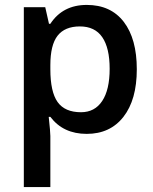

<svg xmlns="http://www.w3.org/2000/svg" viewBox="-20 -532 620 776"><path d="M183.5 -435.8Q233.6 -512.1 330.6 -512.1Q427.7 -512.1 480.3 -443.6Q532.9 -375.1 532.9 -252Q532.9 -128.9 479 -59.9Q425.2 9.1 330.4 9.1Q235.6 9.1 183.5 -59.7H176.9Q183.5 1.5 183.5 17.7V224H76.3V-503H162.8Q166.8 -487.4 178 -435.8ZM183.5 -268.5V-252.3Q183.5 -160.8 212.8 -119.6Q242.2 -78.4 307.4 -78.4Q363 -78.4 393.1 -123.9Q423.2 -169.4 423.2 -253.8Q423.2 -338.2 393.3 -381.7Q363.5 -425.2 302.8 -425.2Q242.2 -425.2 212.8 -387.8Q183.5 -350.4 183.5 -268.5Z"/></svg>

Font: Khula SemiBold
Style: Regular
Weight: 600
Designer: Erin McLaughlin, Steve Matteson
Version: Version 1.002;PS 1.0;hotconv 1.0.72;makeotf.lib2.5.5900; ttf